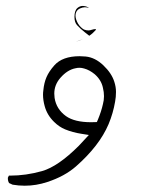

<svg xmlns="http://www.w3.org/2000/svg" viewBox="-20 -312 540 632"><path d="M229.5 -174.8Q241.7 -178.2 252.9 -183.1ZM273.9 -194.3Q285.6 -202.1 295.9 -213.9Q295.4 -215.8 294.9 -216.3Q289.1 -216.3 282.5 -214.1Q275.9 -211.9 272 -211.9Q268.1 -211.9 264.6 -212.4Q261.2 -212.9 256.3 -214.8Q251 -217.8 246.1 -222.7Q235.8 -232.4 230.5 -248.5Q226.1 -262.7 231.4 -273.4Q235.4 -280.8 243.7 -284.4Q252 -288.1 259.3 -288.1Q266.6 -288.1 272.9 -285.6Q266.6 -291 256.8 -292Q254.9 -292.5 252.9 -292.5Q243.2 -292.5 235.4 -286.1Q225.1 -277.8 225.1 -256.3Q225.1 -238.8 233.4 -229.5Q245.1 -216.8 258.3 -206.5ZM279.8 90.3Q225.6 90.3 197.3 70.3Q165.5 47.4 159.7 10.3Q158.7 2.9 158.7 -3.9Q158.7 -32.7 178.7 -55.7Q202.1 -82.5 229 -87.4Q234.9 -88.9 241.9 -88.9Q249 -88.9 257.3 -86.4Q274.9 -81.5 291.5 -67.9Q313.5 -48.8 318.8 -22.9Q322.3 -8.8 322.3 4.6Q322.3 18.1 318.8 30.8Q313.5 54.7 302.2 82L298.8 89.8Q285.2 90.3 279.8 90.3ZM61.5 299.3Q99.1 299.3 135.7 287.1Q192.4 268.6 230 235.8Q307.1 168 337.4 96.7Q352.5 60.5 358.9 22.5Q361.8 7.3 361.8 -9.3Q361.8 -25.9 356.4 -42.5Q347.7 -70.8 320.3 -96.9Q293 -123 261.7 -126Q251.5 -127 242.2 -127Q185.5 -127 158.7 -96.7Q141.1 -76.7 133.1 -58.1Q125 -39.6 122.6 -14.2Q121.6 -7.3 121.6 -0.5Q121.6 17.6 127 37.1Q134.8 66.4 157.7 88.9Q174.3 105.5 194.3 113.8Q219.2 124 248 128.4L272.5 132.3Q247.1 159.7 239.3 168Q170.9 236.3 118.2 251.2Q65.4 266.1 13.2 266.1Q11.2 266.1 9.3 266.1L5.9 272.9Q5.9 274.4 5.9 275.4Q5.9 283.7 9.8 290.5L21.5 295.9Q41.5 299.3 61.5 299.3Z"/></svg>

Font: NaikaiFont
Style: ExtraLight
Weight: 200
Version: Version 1.89